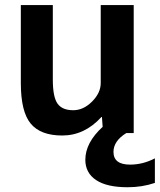

<svg xmlns="http://www.w3.org/2000/svg" viewBox="-20 -540 648 779"><path d="M498 219.7Q413.1 219.7 369.6 190.4Q326.2 161.1 326.2 108.4Q326.2 39.1 396.5 -25.4L393.6 -65.4H391.6Q323.2 9.8 232.4 9.8Q144.5 9.8 104.5 -38.6Q64.5 -86.9 64.5 -203.1V-519.5H194.3V-216.8Q194.3 -146.5 213.4 -119.6Q232.4 -92.8 277.3 -92.8Q318.4 -92.8 353.5 -127.9Q388.7 -163.1 388.7 -203.1V-519.5H522.5V0H492.2Q440.4 32.2 440.4 76.2Q440.4 127.9 507.8 127.9Q559.6 127.9 608.4 102.5V202.1Q556.6 219.7 498 219.7Z"/></svg>

Font: Mgen+ 1c bold
Style: Bold
Weight: 700
Designer: [Source Han Sans]
Ryoko NISHIZUKA  (kana & ideographs); Paul D. Hunt (Latin, Greek & Cyrillic); Wenlong ZHANG  (bopomofo
Version: Version 1.059.20150602